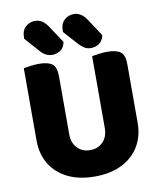

<svg xmlns="http://www.w3.org/2000/svg" viewBox="-93 -917 850 1010"><g transform="rotate(-10 332.0 -412.5)"><path d="M332 18Q248 18 187.5 -12Q127 -42 94.5 -96Q62 -150 62 -222V-283H237V-225Q237 -178 263.5 -150.5Q290 -123 332 -123Q374 -123 400.5 -150.5Q427 -178 427 -225V-283H602V-222Q602 -150 569.5 -96Q537 -42 476.5 -12Q416 18 332 18ZM237 -256H62V-608Q74 -610 97.5 -613.5Q121 -617 143 -617Q193 -617 215 -600Q237 -583 237 -534ZM602 -254H427V-608Q439 -610 462.5 -613.5Q486 -617 508 -617Q558 -617 580 -600Q602 -583 602 -534ZM157 -686 91 -760V-767Q91 -804 112.5 -823.5Q134 -843 162 -843Q185 -843 202 -831Q219 -819 233 -797L292 -708Q285 -676 265 -663.5Q245 -651 222 -651Q203 -651 185.5 -661Q168 -671 157 -686ZM364 -686 298 -760V-767Q298 -804 319.5 -823.5Q341 -843 369 -843Q392 -843 409 -831Q426 -819 440 -797L499 -708Q492 -676 472 -663.5Q452 -651 429 -651Q408 -651 392.5 -661.5Q377 -672 364 -686Z"/></g></svg>

Font: Baloo Bhaijaan 2 ExtraBold
Style: Regular
Weight: 800
Designer: Sanskriti Dholi, Noopur Datye and Ek Type
Foundry: Ek Type
Version: Version 1.701